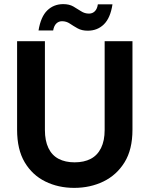

<svg xmlns="http://www.w3.org/2000/svg" viewBox="-20 -900 725 932"><path d="M340 12Q263 12 200 -19Q137 -50 100 -112Q63 -174 63 -270V-700H198V-269Q198 -217 215 -181.5Q232 -146 264.5 -129Q297 -112 342 -112Q388 -112 420.5 -129Q453 -146 470.5 -181.5Q488 -217 488 -269V-700H623V-270Q623 -174 584.5 -112Q546 -50 482 -19Q418 12 340 12ZM406 -751Q377 -751 356.5 -762.5Q336 -774 319 -785.5Q302 -797 281 -797Q265 -797 253.5 -786Q242 -775 238 -752H167Q178 -819 209.5 -849.5Q241 -880 287 -880Q316 -880 336 -868.5Q356 -857 373.5 -845.5Q391 -834 412 -834Q429 -834 440.5 -845.5Q452 -857 455 -879H526Q516 -813 484.5 -782Q453 -751 406 -751Z"/></svg>

Font: DM Sans 20pt
Style: Bold
Weight: 700
Version: Version 4.004;gftools[0.9.30]